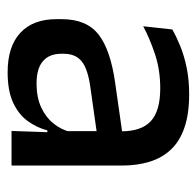

<svg xmlns="http://www.w3.org/2000/svg" viewBox="-26 -514 552 541"><g transform="rotate(90 250.5 -244.0)"><path d="M447 0H349.5L353.5 -116L350 -131V-285L350.5 -309.5Q350.5 -366 321.8 -392.5Q293 -419 229.5 -419Q178 -419 134 -404.5Q90 -390 54.5 -371L63.5 -453Q83.5 -464.5 110.5 -475.5Q137.5 -486.5 171.5 -493.5Q205.5 -500.5 246 -500.5Q301.5 -500.5 340 -487.2Q378.5 -474 402 -449Q425.5 -424 436.2 -389Q447 -354 447 -311ZM184 11Q111.5 11 73 -24.8Q34.5 -60.5 34.5 -126.5V-141.5Q34.5 -211.5 77.8 -245.2Q121 -279 214 -292L361 -313L366.5 -242L225.5 -222Q175 -215 153.5 -197.8Q132 -180.5 132 -147V-140Q132 -106.5 152.8 -88.5Q173.5 -70.5 216 -70.5Q255 -70.5 283 -83.5Q311 -96.5 328.5 -118.2Q346 -140 352.5 -166.5L366 -101H348Q340 -71 321.5 -45.5Q303 -20 269.8 -4.5Q236.5 11 184 11Z"/></g></svg>

Font: Anek Malayalam Medium Medium
Style: Regular
Weight: 500
Version: Version 1.003